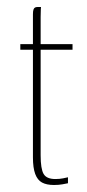

<svg xmlns="http://www.w3.org/2000/svg" viewBox="-20 -525 249 548"><path d="M134 3Q113 3 100 -4Q87 -11 80.5 -28.5Q74 -46 74 -76V-383H38V-399H74V-484Q74 -493 75.5 -497.5Q77 -502 80 -503.5Q83 -505 87 -505H97Q97 -505 96.5 -498Q96 -491 96 -476V-399H187V-383H96V-82Q96 -43 104.5 -28.5Q113 -14 138 -14Q150 -14 160 -16Q170 -18 174 -19V-2Q169 -1 158.5 1Q148 3 134 3Z"/></svg>

Font: Genos Thin
Style: Regular
Weight: 100
Designer: Robert E. Leuschke
Foundry: Robert E. Leuschke
Version: Version 1.010